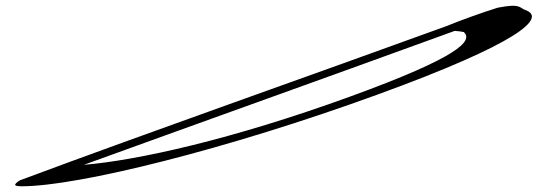

<svg xmlns="http://www.w3.org/2000/svg" viewBox="-20 -637 1879 671"><path d="M50 -7C26 8 27 14 56 14C253 14 776 -116 1298 -306C1793 -486 1892 -575 1816 -602C1794 -610 1800 -626 1719 -610C1659 -591 1592 -567 1541 -546C1082 -379 509 -178 50 -7ZM273 -61C717 -222 1099 -358 1569 -529C1582 -528 1593 -527 1601 -525C1634 -494 1584 -438 1205 -300C790 -149 457 -76 273 -61Z"/></svg>

Font: Snowfall
Style: UltraObl
Weight: 400
Designer: Jasper
Foundry: Cannot Into Space Fonts
Version: Version 0.9